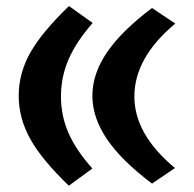

<svg xmlns="http://www.w3.org/2000/svg" viewBox="-20 -585 627 621"><path d="M203.1 -565.4 279.8 -510.7Q226.6 -450.2 201.9 -393.3Q177.2 -336.4 177.2 -272.9Q177.2 -210.9 201.4 -155.3Q225.6 -99.6 278.8 -40L202.6 15.6Q115.2 -68.4 77.9 -135.5Q40.5 -202.6 40.5 -275.4Q40.5 -348.1 78.1 -414.8Q115.7 -481.4 203.1 -565.4ZM471.7 -559.1 546.9 -508.8Q414.6 -398.4 414.6 -272.9Q414.6 -150.4 545.9 -41.5L471.7 8.8Q373 -65.4 325.9 -135Q278.8 -204.6 278.8 -275.4Q278.8 -346.2 325.9 -415.5Q373 -484.9 471.7 -559.1Z"/></svg>

Font: Pinar-FD ExtraBold
Style: Regular
Weight: 800
Designer: Amin Abedi
Version: Version 3.000